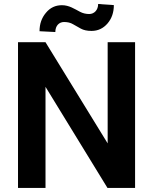

<svg xmlns="http://www.w3.org/2000/svg" viewBox="-20 -917 748 937"><path d="M505.4 -710.9V-217.3L202.1 -710.9H67.9V0H202.1V-493.2L504.4 0H639.2V-710.9ZM459 -897.5C459 -867.7 439.5 -848.6 415.5 -848.6C399.4 -848.6 384.3 -852.1 370.6 -859.4C343.3 -873.5 317.4 -891.6 282.2 -891.6C250.5 -891.6 224.6 -879.4 204.1 -854.5C183.1 -829.6 172.9 -799.8 172.9 -764.6L250 -760.7C250 -791.5 268.6 -809.6 292.5 -809.6C309.6 -809.6 324.2 -806.2 336.4 -798.8C348.6 -791.5 361.3 -784.7 374.5 -777.3C387.7 -770 405.3 -766.1 426.3 -766.1C458 -766.1 483.9 -778.3 504.9 -802.7C525.4 -826.7 535.6 -856.4 535.6 -892.1Z"/></svg>

Font: Vazirmatn SemiBold
Style: Regular
Weight: 600
Designer: Saber Rastikerdar
Foundry: Saber Rastikerdar
Version: Version 33.003